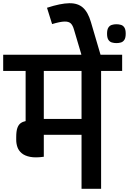

<svg xmlns="http://www.w3.org/2000/svg" viewBox="-56 -1184 808 1204"><path d="M-36 -739V-840.7H710V-739H578V0H455.3V-338.7H218.7V-201Q166.7 -193.7 133 -200.3Q99.3 -207 80.2 -223.2Q61 -239.3 53.3 -261.3Q45.7 -283.3 45.7 -307V-323.7Q45.7 -361 52.8 -381.3Q60 -401.7 73.2 -411.3Q86.3 -421 104.7 -424.7V-739ZM218.7 -438H455.3V-739H218.7Z M453.7 -839.7V-844L408.3 -997Q400.7 -1025 387.7 -1037.3Q374.7 -1049.7 347.7 -1048.8Q320.7 -1048 270.7 -1033L238.7 -1135.3Q324 -1163 378 -1163.8Q432 -1164.7 464 -1136.2Q496 -1107.7 514 -1046L574.7 -839.7ZM674 -913.7Q659.3 -913.7 645.6 -917.7Q632 -921.7 623.7 -934.4Q615.3 -947.2 615.3 -972.8Q615.3 -998.3 623.7 -1011.2Q632.1 -1024.1 645.7 -1028Q659.3 -1032 674 -1032Q689.3 -1032 702.6 -1028Q716 -1024.1 724.1 -1011.2Q732.3 -998.3 732.3 -972.8Q732.3 -947.2 724 -934.4Q715.7 -921.7 702.5 -917.7Q689.3 -913.7 674 -913.7Z"/></svg>

Font: Matangi Light
Style: Regular
Weight: 300
Designer: Prashant Pant
Foundry: The Graphic Ant
Version: Version 3.002